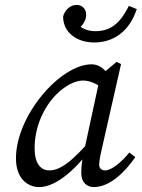

<svg xmlns="http://www.w3.org/2000/svg" viewBox="-20 -749 577 782"><path d="M140 13C211 13 300 -67 370 -171L361 -193C273 -88 223 -55 181 -55C145 -55 121 -84 121 -145C121 -234 159 -312 207 -362C244 -400 286 -421 318 -421C353 -421 387 -400 412 -379L448 -404C422 -450 396 -487 353 -487C225 -487 45 -278 45 -104C45 -22 92 13 140 13ZM362 13C429 13 491 -51 531 -109L507 -128C472 -85 433 -55 408 -55C395 -55 384 -63 384 -77C384 -89 387 -110 393 -135L473 -488L455 -497L389 -442L321 -127C314 -94 311 -73 311 -44C311 -5 335 13 362 13ZM364 -576C444 -576 508 -623 537 -712L505 -725C473 -662 437 -622 368 -622C330 -622 296 -638 270 -683L281 -620C311 -635 331 -662 331 -688C331 -716 311 -729 293 -729C261 -729 243 -703 237 -682C237 -616 293 -576 364 -576Z"/></svg>

Font: Source Serif Variable
Style: Italic
Weight: 389
Italic angle: -12°
Designer: Frank Grießhammer
Foundry: Adobe Systems Incorporated
Version: Version 3.001;hotconv 1.0.111;makeotfexe 2.5.65597